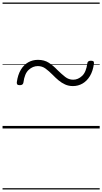

<svg xmlns="http://www.w3.org/2000/svg" viewBox="-20 -1009 803 1508"><path d="M553 -333Q519 -333 491.5 -345.5Q464 -358 440 -378Q416 -398 393 -422Q364 -451 337.5 -470.5Q311 -490 277 -490Q238 -490 205.5 -460.5Q173 -431 164 -361Q161 -340 136 -340Q121 -340 116 -345.5Q111 -351 112 -363Q120 -422 143.5 -461Q167 -500 201.5 -519.5Q236 -539 278 -539Q328 -539 363.5 -516Q399 -493 430 -460Q464 -427 492 -405Q520 -383 555 -383Q593 -383 625 -413Q657 -443 666 -512Q668 -532 694 -532Q708 -532 713.5 -527.5Q719 -523 718 -510Q710 -451 686.5 -412Q663 -373 628.5 -353Q594 -333 553 -333ZM0 469H763V479H0ZM0 -20H763V0H0ZM0 -505H763V-500H0ZM0 -989H763V-979H0Z"/></svg>

Font: Playwrite DE VA Guides
Style: Regular
Weight: 400
Designer: Veronika Burian, José Scaglione
Foundry: TypeTogether
Version: Version 1.003